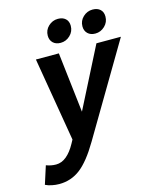

<svg xmlns="http://www.w3.org/2000/svg" viewBox="-212 -804 898 1091"><g transform="rotate(-15 236.5 -258.5)"><path d="M-81 179 -47 73Q-18 84 11 84Q44 84 72.5 60.5Q101 37 125 -7L137 -29L54 -522H189L230 -168L410 -522H554L238 12Q179 112 124.5 154Q70 196 0 196Q-21 196 -43 191.5Q-65 187 -81 179ZM154 -635Q154 -668 178 -690.5Q202 -713 234 -713Q262 -713 278.5 -698Q295 -683 295 -656Q295 -623 271 -600Q247 -577 215 -577Q187 -577 170.5 -593Q154 -609 154 -635ZM358 -635Q358 -668 382 -690.5Q406 -713 438 -713Q466 -713 482.5 -698Q499 -683 499 -656Q499 -623 475 -600Q451 -577 419 -577Q391 -577 374.5 -593Q358 -609 358 -635Z"/></g></svg>

Font: Radio Canada SemiBold
Style: Italic
Weight: 600
Italic angle: -12°
Designer: Charles Daoud, Etienne Aubert Bonn, Alexandre Saumier Demers, Jacques Le Bailly
Foundry: Radio-Canada
Version: Version 2.104; ttfautohint (v1.8.4.7-5d5b);gftools[0.9.28.de